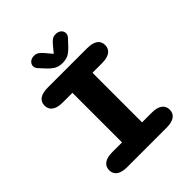

<svg xmlns="http://www.w3.org/2000/svg" viewBox="-219 -927 1057 1057"><g transform="rotate(-45 309.5 -398.0)"><path d="M155.5 0Q114 0 93 -15Q72 -30 72 -58Q72 -86 93 -101.2Q114 -116.5 155.5 -116.5H230.5V-502.5H155.5Q114 -502.5 93 -517.8Q72 -533 72 -561Q72 -589.5 93 -604.2Q114 -619 155.5 -619H460.5Q502 -619 523 -604.2Q544 -589.5 544 -561Q544 -533 523 -517.8Q502 -502.5 460.5 -502.5H386.5V-116.5H460.5Q502 -116.5 523 -101.2Q544 -86 544 -58Q544 -30 523 -15Q502 0 460.5 0ZM426 -732.5 406 -711.5Q382.5 -684.5 361.8 -670.5Q341 -656.5 309.5 -656.5Q277.5 -656.5 256.5 -670.5Q235.5 -684.5 212 -711.5L192.5 -732.5Q180.5 -745.5 180.5 -758.5Q180.5 -775 193 -785.8Q205.5 -796.5 225.5 -796.5Q242.5 -796.5 254.2 -787.5Q266 -778.5 277 -765.5L309.5 -727L341 -765Q351.5 -778 363.5 -787.2Q375.5 -796.5 392.5 -796.5Q413 -796.5 425.5 -786Q438 -775.5 438 -758.5Q438 -753 435.2 -746.2Q432.5 -739.5 426 -732.5Z"/></g></svg>

Font: Sono Monospace
Style: Bold
Weight: 700
Designer: Tyler Finck
Foundry: Tyler Finck
Version: Version 2.112